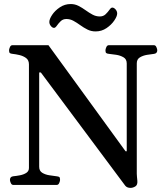

<svg xmlns="http://www.w3.org/2000/svg" viewBox="-20 -917 821 952"><path d="M45.9 0Q37.6 0 33.4 -9.8Q29.3 -19.5 29.3 -24.9Q29.3 -41 45.4 -43Q61 -44.4 79.1 -47.9Q97.2 -51.3 110.4 -59.8Q123.5 -68.4 123.5 -84V-597.7Q123.5 -618.7 109.4 -629.2Q95.2 -639.6 76.4 -644Q57.6 -648.4 42.5 -649.9Q32.2 -650.9 28.6 -654.1Q24.9 -657.2 24.9 -668Q24.9 -673.3 29.1 -683.1Q33.2 -692.9 41.5 -692.9H220.2L602.5 -167H608.4V-602.5Q608.4 -623.5 592.5 -632.8Q576.7 -642.1 556.2 -645.3Q535.6 -648.4 520.5 -649.9Q510.3 -650.9 506.6 -654.1Q502.9 -657.2 502.9 -668Q502.9 -673.3 507.1 -683.1Q511.2 -692.9 519.5 -692.9H743.2Q751.5 -692.9 755.6 -683.1Q759.8 -673.3 759.8 -668Q759.8 -651.9 743.7 -649.9Q729 -648.4 708.7 -645Q688.5 -641.6 673.3 -632.3Q658.2 -623 658.2 -603V-55.2Q658.2 -45.9 659.2 -39.8Q660.2 -33.7 661.1 -19.5Q662.6 0.5 650.6 7.6Q638.7 14.6 627.4 14.6Q609.9 14.6 601.1 3.9L182.6 -557.6H174.3V-90.3Q174.3 -69.3 189.7 -60.1Q205.1 -50.8 225.3 -47.9Q245.6 -44.9 260.3 -43Q270.5 -42 274.2 -39.1Q277.8 -36.1 277.8 -24.9Q277.8 -19.5 273.7 -9.8Q269.5 0 261.2 0ZM454.1 -761.2Q432.1 -761.2 413.6 -770.5Q395 -779.8 377.9 -792.2Q360.8 -804.7 344.2 -813.7Q327.6 -822.8 309.1 -822.8Q292 -822.8 280.8 -811.8Q269.5 -800.8 262 -789.8Q254.4 -778.8 248 -778.8Q239.7 -778.8 232.2 -788.1Q224.6 -797.4 224.6 -808.1Q224.6 -822.3 238.5 -843.3Q252.4 -864.3 276.6 -880.6Q300.8 -897 330.6 -897Q351.6 -897 369.6 -887.7Q387.7 -878.4 404.5 -866.2Q421.4 -854 438.5 -844.7Q455.6 -835.4 475.1 -835.4Q492.2 -835.4 503.7 -846.4Q515.1 -857.4 522.7 -868.4Q530.3 -879.4 536.6 -879.4Q544.9 -879.4 553 -870.4Q561 -861.3 561 -850.1Q561 -836.4 546.6 -815.2Q532.2 -793.9 508.1 -777.6Q483.9 -761.2 454.1 -761.2Z"/></svg>

Font: Gelasio Medium
Style: Regular
Weight: 500
Designer: Eben Sorkin
Foundry: Eben Sorkin
Version: Version 1.008